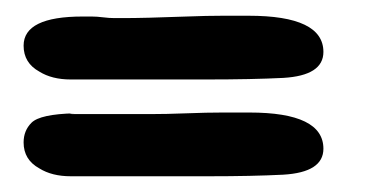

<svg xmlns="http://www.w3.org/2000/svg" viewBox="-20 -472 471 244"><path d="M70 -371Q46 -371 30 -381Q10 -392 10 -414Q10 -451 85 -451Q90 -451 96.5 -451Q103 -451 111 -450Q119 -449 125.5 -449Q132 -449 136 -449Q150 -449 170 -449.5Q190 -450 217 -451Q243 -452 263 -452Q283 -452 296 -452Q391 -452 391 -406Q391 -376 340 -373Q320 -372 295.5 -371.5Q271 -371 241 -371ZM70 -248Q46 -248 30 -258Q10 -269 10 -291Q10 -306 20 -316Q31 -327 75 -328Q62 -327 77 -327Q92 -327 136 -327Q150 -327 170.5 -327Q191 -327 217 -328Q243 -329 263 -329Q283 -329 297 -329Q391 -329 391 -283Q391 -253 340 -250Q320 -249 296.5 -248.5Q273 -248 245 -248Z"/></svg>

Font: Dongol
Style: Regular
Weight: 400
Designer: Abdo Mohamed and Ibrahim Hamdi
Foundry: Protype Foundry
Version: Version 1.000;hotconv 1.0.109;makeotfexe 2.5.65596